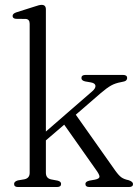

<svg xmlns="http://www.w3.org/2000/svg" viewBox="-20 -750 562 770"><path d="M51.5 0Q36.5 0 36.5 -12.5Q36.5 -22 51.5 -26.5L78 -31Q99 -35.5 99 -57V-654.5Q99 -672.5 84 -674L43.5 -674.5Q30.5 -676 30.5 -686Q30.5 -695.5 45.5 -700.5L118 -723.5Q128.5 -727 135.2 -728.8Q142 -730.5 147 -730.5Q164 -730.5 164 -712.5V-222.5L349.5 -383.5Q364 -396 362.8 -406.2Q361.5 -416.5 344.5 -419.5L321.5 -423.5Q306.5 -427 306.5 -437Q306.5 -449.5 323 -449.5H473.5Q490 -449.5 490 -437Q490 -431.5 485.5 -427.2Q481 -423 465 -420.5Q442.5 -416.5 425.5 -407Q408.5 -397.5 384 -376.5L284 -290L442.5 -65.5Q456.5 -46 467.2 -38.5Q478 -31 495.5 -27.5Q513.5 -21.5 513.5 -12Q513.5 0 497.5 0H338Q322.5 0 322.5 -12.5Q322.5 -21.5 338 -25.5L360.5 -29.5Q378.5 -33 379 -41.2Q379.5 -49.5 364 -70.5L237.5 -250L164 -187V-57.5Q164 -35 185 -30.5L211.5 -25.5Q225 -22 225 -12.5Q225 0 209 0Z"/></svg>

Font: Fraunces 72pt Soft Light
Style: Regular
Weight: 300
Version: Version 1.000;[b76b70a41]